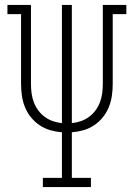

<svg xmlns="http://www.w3.org/2000/svg" viewBox="-20 -755 540 775"><path d="M153 0V-37H230V-221Q206 -223 183 -229.5Q160 -236 140 -249.5Q120 -263 105 -281.5Q90 -300 81 -322Q72 -344 68.5 -368Q65 -392 65 -416V-698H10V-735H105V-416Q105 -397 107.5 -378.5Q110 -360 116.5 -342.5Q123 -325 134.5 -309.5Q146 -294 161 -283Q176 -272 193.5 -266Q211 -260 230 -258V-735H270V-258Q289 -260 306.5 -266Q324 -272 339 -283Q354 -294 365.5 -309.5Q377 -325 383.5 -342.5Q390 -360 392.5 -378.5Q395 -397 395 -416V-735H490V-698H435V-416Q435 -392 431.5 -368Q428 -344 419 -322Q410 -300 395 -281.5Q380 -263 360 -249.5Q340 -236 317 -229.5Q294 -223 270 -221V-37H347V0Z"/></svg>

Font: Iosevka Slab Extralight
Style: Regular
Weight: 200
Monospace: yes
Designer: Belleve Invis
Foundry: Belleve Invis
Version: Version 11.1.1; ttfautohint (v1.8.3)